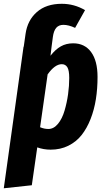

<svg xmlns="http://www.w3.org/2000/svg" viewBox="-46 -778 557 1020"><path d="M342.8 -547.9Q403.8 -547.9 438 -501.5Q472.2 -455.1 472.2 -369.1Q472.2 -307.1 463.4 -251.2Q454.6 -195.3 435.3 -146Q416 -96.7 387.5 -60.5Q358.9 -24.4 316.9 -3.7Q274.9 17.1 223.1 17.1Q186 17.1 151.9 4.9L123 206.1L-25.9 222.2L79.1 -529.8H80.1L89.8 -598.1Q100.1 -670.4 149.9 -714.1Q199.7 -757.8 282.2 -757.8Q348.6 -757.8 405.8 -724.1L353 -629.9Q318.4 -646 291 -646Q266.6 -646 252.9 -630.4Q239.3 -614.7 234.9 -582L228 -529.8L222.2 -481.9Q248.5 -515.6 277.1 -531.7Q305.7 -547.9 342.8 -547.9ZM210.9 -92.8Q239.7 -92.8 262.2 -120.4Q284.7 -147.9 297.1 -190.7Q309.6 -233.4 315.7 -277.8Q321.8 -322.3 321.8 -363.8Q321.8 -404.3 311.8 -420.7Q301.8 -437 282.2 -437Q245.6 -437 207 -382.8L167 -102.1Q189 -92.8 210.9 -92.8Z"/></svg>

Font: Fira Sans Compressed
Style: Bold Italic
Weight: 700
Width: 3
Italic angle: -8°
Designer: Carrois Corporate & Edenspiekermann AG
Foundry: Carrois Corporate GbR & Edenspiekermann AG
Version: Version 4.203;PS 004.203;hotconv 1.0.88;makeotf.lib2.5.64775